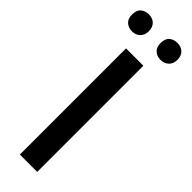

<svg xmlns="http://www.w3.org/2000/svg" viewBox="-303 -909 913 913"><g transform="rotate(45 153.0 -452.5)"><path d="M0.5 0ZM94.2 0V-713.9H210.9V0ZM0.5 -848.1Q0.5 -878.4 16.8 -891.8Q33.2 -905.3 56.6 -905.3Q82.5 -905.3 97.9 -890.1Q113.3 -875 113.3 -848.1Q113.3 -822.3 97.7 -806.6Q82 -791 56.6 -791Q33.2 -791 16.8 -805.2Q0.5 -819.3 0.5 -848.1ZM192.4 -848.1Q192.4 -878.4 208.7 -891.8Q225.1 -905.3 248.5 -905.3Q274.4 -905.3 290 -890.1Q305.7 -875 305.7 -848.1Q305.7 -821.8 289.6 -806.4Q273.4 -791 248.5 -791Q225.1 -791 208.7 -805.2Q192.4 -819.3 192.4 -848.1Z"/></g></svg>

Font: Open Sans Semibold
Style: Regular
Weight: 600
Foundry: Ascender Corporation
Version: Version 1.10; ttfautohint (v1.5.65-e2d9)